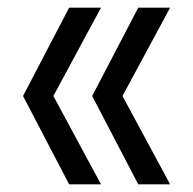

<svg xmlns="http://www.w3.org/2000/svg" viewBox="-20 -540 503 500"><path d="M160 -520H243L119 -290L243 -60H160L40 -290ZM340 -520H423L299 -290L423 -60H340L220 -290Z"/></svg>

Font: TASA Explorer VF
Style: Regular
Weight: 400
Designer: Weizhong Zhang
Foundry: Local Remote
Version: Version 1.000;Glyphs 3.2 (3192)